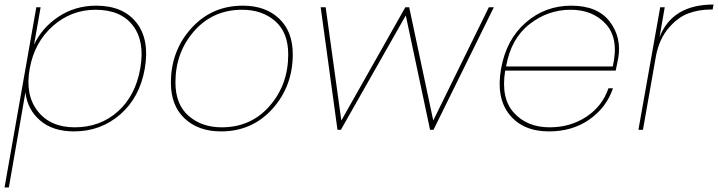

<svg xmlns="http://www.w3.org/2000/svg" viewBox="-27 -572 3164 846"><path d="M123 -375Q158 -450 231 -498.5Q304 -547 397 -547Q515 -547 574 -472.5Q633 -398 611 -270Q589 -143 503 -68Q417 7 299 7Q206 7 150 -41Q94 -89 85 -165L12 254H-7L133 -540H152ZM394 -529Q287 -529 206 -457.5Q125 -386 104 -270Q83 -154 139 -82.5Q195 -11 302 -11Q414 -11 492 -80.5Q570 -150 591 -270Q612 -390 558.5 -459.5Q505 -529 394 -529Z M1263 -333Q1263 -192 1173.5 -92.5Q1084 7 947 7Q847 7 786.5 -50Q726 -107 726 -207Q726 -348 816 -447.5Q906 -547 1043 -547Q1143 -547 1203 -490Q1263 -433 1263 -333ZM746 -209Q746 -112 804 -61.5Q862 -11 950 -11Q1079 -11 1161 -105Q1243 -199 1243 -332Q1243 -429 1185.5 -479Q1128 -529 1040 -529Q911 -529 828.5 -435Q746 -341 746 -209Z M1460 0 1386 -540H1408L1477 -41L1759 -540H1776L1882 -41L2127 -540H2149L1883 0H1868L1761 -504L1475 0Z M2487 -529Q2387 -529 2305.5 -465Q2224 -401 2203 -279H2673Q2701 -401 2643.5 -465Q2586 -529 2487 -529ZM2674 -183Q2645 -98 2570 -45.5Q2495 7 2392 7Q2277 7 2217.5 -67.5Q2158 -142 2181 -270Q2204 -398 2289.5 -472.5Q2375 -547 2490 -547Q2606 -547 2659.5 -477Q2713 -407 2697 -315Q2688 -268 2686 -261H2199Q2179 -139 2237.5 -75Q2296 -11 2395 -11Q2486 -11 2556.5 -57.5Q2627 -104 2654 -183Z M2806 0H2786L2882 -540H2902L2879 -408Q2935 -552 3117 -552L3113 -530H3104Q3052 -530 3006 -513Q2960 -496 2919.5 -449Q2879 -402 2864 -329Z"/></svg>

Font: Poppins Thin
Style: Italic
Weight: 250
Italic angle: -10°
Designer: Ninad Kale (Devanagari), Jonny Pinhorn (Latin)
Foundry: Indian Type Foundry
Version: Version 3.200;PS 1.000;hotconv 16.6.54;makeotf.lib2.5.65590